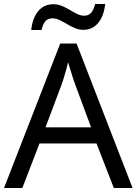

<svg xmlns="http://www.w3.org/2000/svg" viewBox="-20 -933 679 953"><path d="M545 0 459 -221H176L91 0H0L279 -717H360L638 0ZM352 -517Q349 -525 342 -546Q335 -567 328.5 -589.5Q322 -612 318 -624Q313 -604 307.5 -583.5Q302 -563 296.5 -546Q291 -529 287 -517L206 -301H432ZM135 -784Q141 -843 169.5 -877.5Q198 -912 245 -912Q267 -912 287.5 -903.5Q308 -895 327 -883.5Q346 -872 363.5 -863.5Q381 -855 397 -855Q420 -855 432.5 -869.5Q445 -884 452 -913H502Q496 -855 468 -820Q440 -785 393 -785Q372 -785 352 -793.5Q332 -802 312.5 -813.5Q293 -825 275.5 -833.5Q258 -842 241 -842Q217 -842 205 -827.5Q193 -813 186 -784Z"/></svg>

Font: Noto Sans Cherokee
Style: Regular
Weight: 400
Designer: Monotype Design Team
Foundry: Monotype Imaging Inc.
Version: Version 2.001